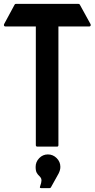

<svg xmlns="http://www.w3.org/2000/svg" viewBox="-44 -753 486 986"><path d="M167 213Q158 213 162 204Q169 184 169 174Q169 166 166 161Q163 156 158 151Q150 144 144.5 134Q139 124 139 104Q139 78 157.5 59Q176 40 202 40Q228 40 247 59Q266 78 266 104Q266 113 263.5 121.5Q261 130 257 138L217 210Q214 213 211 213ZM256 -8Q256 0 249 0H148Q140 0 140 -8V-617H-16Q-21 -617 -23 -620.5Q-25 -624 -23 -629L31 -729Q33 -733 37 -733H359Q364 -733 366 -729L421 -629Q423 -624 421 -620.5Q419 -617 414 -617H256Z"/></svg>

Font: RonaldsonGothic
Style: Regular
Weight: 400
Designer: Mr. Robertson for MacKellar, Smiths & Jordan Co. Philadelphia
Foundry: CAT-Fonts Peter Wiegel
Version: Version 1.000